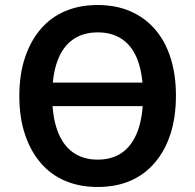

<svg xmlns="http://www.w3.org/2000/svg" viewBox="-20 -735 778 765"><path d="M132 -312V-406H607V-312ZM369 10Q297 10 239.5 -14.5Q182 -39 141.5 -86.5Q101 -134 79 -201Q57 -268 57 -352Q57 -437 79 -504Q101 -571 141.5 -618.5Q182 -666 239.5 -690.5Q297 -715 369 -715Q442 -715 499.5 -690Q557 -665 597.5 -618.5Q638 -572 659.5 -505Q681 -438 681 -354Q681 -269 659.5 -202Q638 -135 597 -87Q556 -39 499 -14.5Q442 10 369 10ZM369 -99Q428 -99 468 -128Q508 -157 529 -214Q550 -271 550 -353Q550 -436 529.5 -492.5Q509 -549 468.5 -577.5Q428 -606 370 -606Q311 -606 270.5 -577.5Q230 -549 209 -492.5Q188 -436 188 -352Q188 -271 209 -214Q230 -157 270.5 -128Q311 -99 369 -99Z"/></svg>

Font: Nunito Sans 10pt SemiCondensed
Style: Bold
Weight: 700
Width: 4
Designer: Vernon Adams
Foundry: Vernon Adams
Version: Version 3.101;gftools[0.9.27]